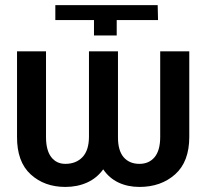

<svg xmlns="http://www.w3.org/2000/svg" viewBox="-20 -732 827 762"><path d="M333.1 -528.4H448.2V-188.6Q447.8 -134.9 470.5 -108.3Q493.3 -81.7 533.4 -81.7Q571.4 -81.7 593.6 -108.3Q615.8 -134.9 615.8 -188.6V-528.4H731.2V-188.6Q731.2 -90.2 675.1 -40.1Q619 9.9 533.4 9.9Q487.2 9.9 450.1 -7.6Q413 -25.2 389.6 -60Q364.7 -25.2 325.8 -7.6Q286.9 9.9 239.3 9.9Q156.2 9.9 101.7 -40Q47.2 -89.8 47.6 -188.6V-528.4H162.6V-188.6Q162.6 -135.7 183.2 -108.7Q203.8 -81.7 239.3 -81.7Q281.6 -81.7 307.2 -108.3Q332.7 -134.9 333.1 -188.6ZM353 -652.3H199.6V-711.6H605.8L607.2 -652.3H443.2V-591.3H353Z"/></svg>

Font: Inter Zeller Medium
Style: Regular
Weight: 500
Designer: Rasmus Andersson; Joe Bland
Foundry: zeller
Version: Version 3.015;git-dec3a8cb1